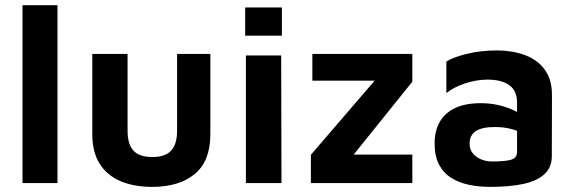

<svg xmlns="http://www.w3.org/2000/svg" viewBox="-20 -716 2247 751"><path d="M204.8 0H68V-695.6H204.8Z M575.2 15Q504.6 15 452.1 -7.1Q399.6 -29.2 370.3 -74.7Q341 -120.2 341 -191.4V-505H479V-204.4Q479 -152.4 501.8 -127.1Q524.6 -101.8 575.8 -101.8Q626.6 -101.8 649.6 -127.1Q672.6 -152.4 672.6 -204.4V-505H802.8V-191.4Q802.8 -85.6 741.7 -35.3Q680.6 15 575.2 15Z M941.8 0V-499H1079.8L1081 0ZM939 -576.6V-686.8H1082.6V-576.6Z M1196 0V-110.6L1471 -430.2L1485.4 -400.4H1201.8V-505H1592.8V-396.4L1334.6 -75.6L1330.4 -111.4H1592.8V0Z M1897.8 15Q1853.4 15 1814.2 6.8Q1775 -1.4 1744.7 -20.5Q1714.4 -39.6 1697.2 -72.4Q1680 -105.2 1680 -155Q1680 -204.4 1700.2 -239.5Q1720.4 -274.6 1760.4 -293.5Q1800.4 -312.4 1861 -312.4Q1895.6 -312.4 1927.3 -305.4Q1959 -298.4 1984.3 -287Q2009.6 -275.6 2025 -261.8L2032.4 -190.4Q2011.8 -202.8 1981.5 -211Q1951.2 -219.2 1916.6 -219.2Q1865.6 -219.2 1841.2 -203.3Q1816.8 -187.4 1816.8 -154Q1816.8 -131.6 1829.5 -116.1Q1842.2 -100.6 1862.3 -92.5Q1882.4 -84.4 1904.6 -84.4Q1957.6 -84.4 1980 -91.5Q2002.4 -98.6 2002.4 -121.8V-313.6Q2002.4 -361.4 1972 -383Q1941.6 -404.6 1887 -404.6Q1843.4 -404.6 1798.4 -389.5Q1753.4 -374.4 1726 -351.8V-475.4Q1751.6 -492 1806.3 -505.4Q1861 -518.8 1926.2 -518.8Q1950.8 -518.8 1979.7 -514.4Q2008.6 -510 2036.6 -499.3Q2064.6 -488.6 2087.9 -468.8Q2111.2 -449 2125.1 -418.7Q2139 -388.4 2139 -344.4L2138.4 -105.4Q2138.4 -60.8 2109 -34.2Q2079.6 -7.6 2025.8 3.7Q1972 15 1897.8 15Z"/></svg>

Font: Maven Pro VF Beta
Style: Regular
Weight: 400
Designer: Joe Prince
Foundry: Joe Prince
Version: Version 2.002